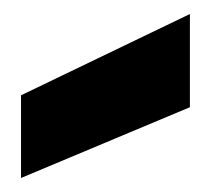

<svg xmlns="http://www.w3.org/2000/svg" viewBox="-20 -850 301 274"><path d="M251 -697 10 -596V-714L251 -830Z"/></svg>

Font: MSTAGE
Style: Bold
Weight: 700
Designer: Ninad Kale (Devanagari), Jonny Pinhorn (Latin)
Foundry: Indian Type Foundry
Version: 4.004